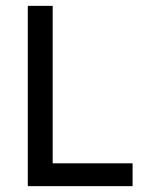

<svg xmlns="http://www.w3.org/2000/svg" viewBox="-20 -636 497 656"><path d="M75 -616H160V-78H433V0H75Z"/></svg>

Font: Athiti Medium
Style: Regular
Weight: 500
Designer: CadsonDemak Team
Foundry: CadsonDemak
Version: Version 1.033